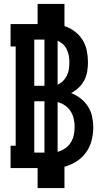

<svg xmlns="http://www.w3.org/2000/svg" viewBox="-20 -858 540 980"><path d="M172 102V0H34V-114H60V-621H34V-735H172V-838H309V-725Q337 -716 361.5 -697.5Q386 -679 401.5 -654Q417 -629 423 -599.5Q429 -570 429 -540Q429 -516 425 -492.5Q421 -469 410 -448Q399 -427 381.5 -410.5Q364 -394 343 -383Q369 -373 391.5 -355.5Q414 -338 429 -314.5Q444 -291 450 -263.5Q456 -236 456 -208Q456 -174 447.5 -141Q439 -108 419.5 -80.5Q400 -53 371 -34.5Q342 -16 309 -7V102ZM207 -420V-656H155V-420ZM274 -426Q274 -426 274 -426Q274 -426 274 -426Q290 -433 302 -445Q314 -457 321.5 -472.5Q329 -488 331.5 -504.5Q334 -521 334 -538Q334 -547 334 -549Q334 -551 333.5 -555Q333 -559 332.5 -563.5Q332 -568 331.5 -572Q331 -576 330 -580Q329 -584 327.5 -588Q326 -592 324.5 -596Q323 -600 321.5 -604Q320 -608 318 -611.5Q316 -615 313.5 -618.5Q311 -622 308 -625.5Q305 -629 302 -632Q299 -635 295.5 -637.5Q292 -640 288.5 -642Q285 -644 281.5 -646Q278 -648 274 -650ZM155 -79H207V-341H155ZM274 -83Q294 -88 311.5 -100Q329 -112 340.5 -129.5Q352 -147 356.5 -168Q361 -189 361 -210Q361 -231 356.5 -251.5Q352 -272 340.5 -290Q329 -308 311.5 -320Q294 -332 274 -337Z"/></svg>

Font: Iosevka Slab Heavy
Style: Regular
Weight: 900
Monospace: yes
Designer: Belleve Invis
Foundry: Belleve Invis
Version: Version 11.1.0; ttfautohint (v1.8.3)